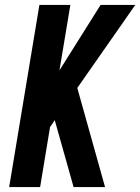

<svg xmlns="http://www.w3.org/2000/svg" viewBox="-20 -755 566 775"><path d="M17 0 139 -735H264L220 -471L386 -735H526L292 -400L404 0H277L201 -270L182 -242L142 0Z"/></svg>

Font: Iosevka SS04 Extrabold
Style: Italic
Weight: 800
Italic angle: -9°
Monospace: yes
Designer: Belleve Invis
Foundry: Belleve Invis
Version: Version 19.0.0; ttfautohint (v1.8.4)